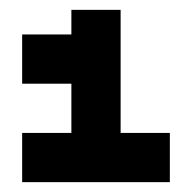

<svg xmlns="http://www.w3.org/2000/svg" viewBox="-20 -720 390 390"><path d="M25 -350H325V-450H225V-700H125V-650H25V-550H125V-450H25Z"/></svg>

Font: LS-VG5000 Bold
Style: Regular
Weight: 400
Designer: Justin Bihan, 2021
Foundry: Justin Bihan, 2021
Version: Version 1.000;Glyphs 3.1.2 (3151)